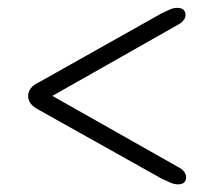

<svg xmlns="http://www.w3.org/2000/svg" viewBox="-20 -586 548 488"><path d="M106.5 -346V-338.5L428.5 -521Q440.5 -527 446 -533.8Q451.5 -540.5 451.5 -547Q452 -555.5 446.8 -560.8Q441.5 -566 430.5 -566Q421.5 -566 412.5 -562.2Q403.5 -558.5 390.5 -552L81 -378Q66.5 -371.5 59 -362.5Q51.5 -353.5 51.5 -342Q51.5 -330.5 59 -321.5Q66.5 -312.5 81 -305.5L392.5 -131Q405.5 -125 414.5 -121.2Q423.5 -117.5 433 -117.5Q443.5 -117.5 448.5 -122.8Q453.5 -128 453 -136Q453 -142.5 447.8 -149.8Q442.5 -157 431 -162.5Z"/></svg>

Font: Fraunces 24pt
Style: Regular
Weight: 400
Version: Version 1.000;[b76b70a41]